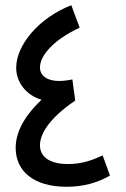

<svg xmlns="http://www.w3.org/2000/svg" viewBox="-20 -709 481 735"><path d="M373 -114C336 -97 295 -81 240 -81C182 -81 133 -101 133 -153C133 -192 162 -252 268 -324L257 -405C174 -387 133 -412 133 -451C133 -496 185 -557 285 -603L253 -689C127 -640 42 -535 42 -450C42 -392 82 -344 139 -327C65 -257 40 -195 40 -143C40 -56 106 6 235 6C298 6 353 -9 401 -37Z"/></svg>

Font: Noto Sans Arabic ExtCond Med
Style: Regular
Weight: 500
Width: 2
Designer: Monotype Design Team, Nadine Chahine, Nizar Qandah and Khaled Hosny
Foundry: Monotype Imaging Inc.
Version: Version 2.012